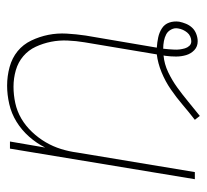

<svg xmlns="http://www.w3.org/2000/svg" viewBox="-41 -527 582 540"><g transform="rotate(-90 250.0 -257.0)"><path d="M194 14 183 0Q205 -17 225.5 -34.5Q246 -52 268.5 -67.5Q291 -83 316.5 -93.5Q342 -104 367 -107L401 -310Q405 -334 406 -358Q407 -382 402.5 -404.5Q398 -427 388.5 -447.5Q379 -468 362 -482.5Q345 -497 322.5 -503.5Q300 -510 276 -510Q253 -510 230 -505Q207 -500 186.5 -488Q166 -476 149 -458Q132 -440 120 -419.5Q108 -399 101 -376.5Q94 -354 91 -331L36 0H16L102 -520H122L105 -421Q117 -445 135.5 -466Q154 -487 177.5 -501.5Q201 -516 227.5 -522Q254 -528 279 -528Q306 -528 331.5 -521Q357 -514 376 -498.5Q395 -483 406 -460Q417 -437 422 -412Q427 -387 425.5 -360.5Q424 -334 420 -307L386 -107Q401 -106 415 -103Q429 -100 440.5 -92.5Q452 -85 456.5 -72Q461 -59 459 -44Q457 -34 453 -24.5Q449 -15 442 -7.5Q435 0 424.5 4Q414 8 404 8Q389 8 379 -1.5Q369 -11 365 -24.5Q361 -38 361 -53Q361 -68 363 -83L364 -88Q340 -86 317 -75Q294 -64 274 -49.5Q254 -35 234 -18.5Q214 -2 194 14ZM404 -10Q411 -10 417.5 -13Q424 -16 428.5 -21.5Q433 -27 436 -33.5Q439 -40 440 -47Q442 -57 437 -66.5Q432 -76 423.5 -80.5Q415 -85 404.5 -87Q394 -89 383 -89Q382 -81 381.5 -73.5Q381 -66 380.5 -58Q380 -50 381 -42.5Q382 -35 384 -28Q386 -21 391 -15.5Q396 -10 404 -10Z"/></g></svg>

Font: Iosevka Term Curly Th Obl
Style: Regular
Weight: 100
Italic angle: -9°
Designer: Belleve Invis
Foundry: Belleve Invis
Version: Version 32.3.0